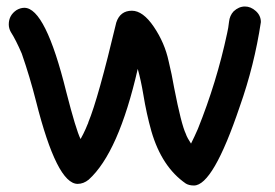

<svg xmlns="http://www.w3.org/2000/svg" viewBox="-20 -562 846 591"><path d="M577 9Q562 9 552 3Q478 -48 446 -158Q431 -211 421 -272Q414 -314 404 -350Q345 -92 253 -9Q237 4 219 4Q155 4 91 -250Q72 -325 47 -397Q29 -439 13 -464Q7 -475 7 -487Q7 -515 31 -531Q43 -538 55 -538Q120 -538 184 -279Q214 -162 228 -134Q237 -150 244 -166Q246 -172 249 -178Q252 -184 252 -186Q282 -258 338 -493Q350 -529 386 -529Q420 -529 453.5 -479.5Q487 -430 499 -374Q509 -333 516 -292Q538 -179 552 -150Q553 -148 554.5 -143.5Q556 -139 568 -120Q579 -142 589 -165Q647 -309 679 -459Q683 -476 685 -495Q687 -514 699 -527Q715 -542 734 -542Q752 -542 767.5 -528Q783 -514 783 -494Q763 -361 718 -234Q636 9 577 9Z"/></svg>

Font: Bad Comic
Style: Regular
Weight: 400
Designer: GGBotNet
Foundry: f0n7
Version: 0.9